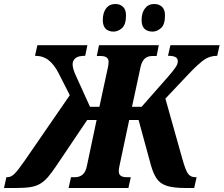

<svg xmlns="http://www.w3.org/2000/svg" viewBox="-79 -940 1118 960"><path d="M-59 0 -47 -54H-42Q-24 -54 -7 -70.5Q10 -87 44 -136L270 -464L214 -574Q192 -617 164 -639Q136 -661 96 -661L108 -714H358L347 -661Q311 -661 297.5 -648.5Q284 -636 284 -618Q284 -596 303 -556L371 -406H418L461 -605Q464 -619 464 -631Q464 -660 424 -660H405L416 -714H715L704 -660H683Q660 -660 645.5 -647.5Q631 -635 624 -606L581 -406H629L761 -556Q788 -587 799 -603.5Q810 -620 810 -634Q810 -648 798.5 -654.5Q787 -661 761 -661L773 -714H1019L1007 -661Q969 -661 940 -640Q911 -619 868 -574L748 -447L834 -141Q849 -88 861.5 -71Q874 -54 898 -54H904L892 0H850Q788 0 754.5 -11Q721 -22 704 -47.5Q687 -73 675 -116L614 -340H567L518 -109Q516 -102 515.5 -95Q515 -88 515 -83Q515 -54 554 -54H575L563 0H264L276 -54H296Q318 -54 333.5 -66.5Q349 -79 355 -108L404 -340H357L204 -113Q180 -77 161 -55Q142 -33 121.5 -21Q101 -9 73 -4.5Q45 0 1 0ZM684 -782Q658 -782 643.5 -796Q629 -810 629 -840Q629 -876 646 -898Q663 -920 692 -920Q716 -920 731 -906Q746 -892 746 -863Q746 -817 726 -799.5Q706 -782 684 -782ZM489 -782Q464 -782 449.5 -796Q435 -810 435 -840Q435 -876 451.5 -898Q468 -920 498 -920Q521 -920 536 -906Q551 -892 551 -863Q551 -817 531 -799.5Q511 -782 489 -782Z"/></svg>

Font: Noto Serif Condensed ExtraBold
Style: Italic
Weight: 800
Width: 3
Italic angle: -12°
Designer: Monotype Design Team
Foundry: Monotype Imaging Inc.
Version: Version 2.014; ttfautohint (v1.8.4.7-5d5b)